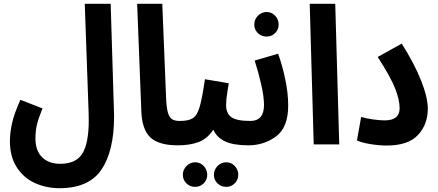

<svg xmlns="http://www.w3.org/2000/svg" viewBox="-20 -758 2301 1008"><path d="M87 -234 203 -189Q181 -134 173.5 -101.5Q166 -69 166 -31Q166 33 201 67.5Q236 102 296 102Q379 102 412.5 48Q446 -6 446 -128Q446 -158 445 -174L425 -738H561L578 -182L579 -148Q579 34 513 132Q447 230 292 230Q224 230 164.5 203.5Q105 177 68.5 121Q32 65 32 -17Q32 -60 43 -110Q54 -160 87 -234Z M722 -175 700 -738H832L852 -244Q854 -193 861.5 -167Q869 -141 883.5 -132Q898 -123 924 -123Q954 -123 969.5 -106Q985 -89 985 -61Q985 -30 966.5 -12.5Q948 5 914 5Q813 5 769 -37Q725 -79 722 -175Z M1356 -61Q1356 -30 1337.5 -12.5Q1319 5 1285 5Q1207 5 1163 -15Q1119 -35 1100 -77Q1067 -28 1021 -11.5Q975 5 913 5L923 -123Q970 -123 992.5 -137.5Q1015 -152 1028 -196Q1041 -240 1056 -342L1181 -321Q1180 -312 1173.5 -274Q1167 -236 1167 -206Q1167 -163 1194.5 -143Q1222 -123 1295 -123Q1324 -123 1340 -105.5Q1356 -88 1356 -61ZM940 160Q940 133 959 113.5Q978 94 1005 94Q1031 94 1049.5 113.5Q1068 133 1068 160Q1068 186 1049.5 204.5Q1031 223 1005 223Q977 223 958.5 204.5Q940 186 940 160ZM1103 160Q1103 133 1122 113.5Q1141 94 1168 94Q1194 94 1212.5 113.5Q1231 133 1231 160Q1231 186 1212.5 204.5Q1194 223 1168 223Q1140 223 1121.5 204.5Q1103 186 1103 160Z M1294 -123Q1366 -123 1366 -207Q1366 -250 1351.5 -314Q1337 -378 1317 -440L1440 -476Q1462 -416 1477.5 -342.5Q1493 -269 1493 -204Q1493 -89 1429.5 -42Q1366 5 1284 5ZM1315 -629Q1315 -656 1334 -675.5Q1353 -695 1380 -695Q1406 -695 1424.5 -675.5Q1443 -656 1443 -629Q1443 -603 1424.5 -584.5Q1406 -566 1380 -566Q1352 -566 1333.5 -584.5Q1315 -603 1315 -629Z M1606 -738H1740L1761 0H1627Z M1876 -144Q1903 -136 1938.5 -131Q1974 -126 2000 -126Q2078 -126 2078 -190Q2078 -233 2055 -292.5Q2032 -352 1963 -459L2089 -529Q2156 -423 2191 -334.5Q2226 -246 2226 -187Q2226 -105 2174.5 -49.5Q2123 6 2011 6Q1970 6 1924 -1.5Q1878 -9 1854 -21Z"/></svg>

Font: Noto Sans Arabic Cond
Style: Bold
Weight: 700
Width: 3
Designer: Nadine Chahine
Foundry: Monotype Imaging Inc.
Version: Version 1.001